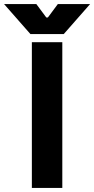

<svg xmlns="http://www.w3.org/2000/svg" viewBox="-100 -917 464 946"><path d="M-80 -897 50 -749H214L344 -897H185L136 -831H128L79 -897ZM57 -709V9H207V-709Z"/></svg>

Font: Kalas SG
Style: Bold
Weight: 700
Designer: Kalas
Foundry: Kalas
Version: Version 2.000;FEAKit 1.0